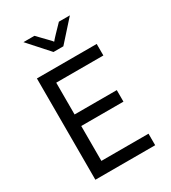

<svg xmlns="http://www.w3.org/2000/svg" viewBox="-226 -1068 1052 1182"><g transform="rotate(-30 300.0 -477.5)"><path d="M95 0V-720H520V-638H185V-412H485V-330H185V-82H520V0ZM135 -955H213L269 -897Q278 -888 283.5 -882Q289 -876 293 -872Q297 -867 299 -864H302Q304 -867 308 -872Q312 -876 317.5 -882.5Q323 -889 332 -898L387 -955H465L335 -810H265Z"/></g></svg>

Font: JetBrainsMono NF
Style: Regular
Weight: 400
Monospace: yes
Designer: Philipp Nurullin, Konstantin Bulenkov
Foundry: JetBrains
Version: Version 1.0.2; ttfautohint (v1.8.3)